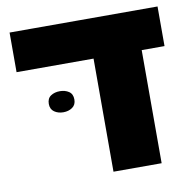

<svg xmlns="http://www.w3.org/2000/svg" viewBox="-71 -681 763 754"><g transform="rotate(-10 310.0 -304.5)"><path d="M322 0V-570H514V0ZM15 -451V-609H605V-451ZM118 -306Q118 -328 133 -338Q148 -348 169 -348Q190 -348 205 -338Q220 -328 220 -306Q220 -285 205 -274.5Q190 -264 169 -264Q148 -264 133 -274.5Q118 -285 118 -306Z"/></g></svg>

Font: Noto Sans Hebrew Black
Style: Regular
Weight: 900
Designer: Monotype Design Team
Foundry: Monotype Imaging Inc.
Version: Version 2.003